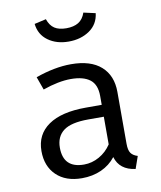

<svg xmlns="http://www.w3.org/2000/svg" viewBox="-87 -841 773 923"><g transform="rotate(-10 300.0 -380.0)"><path d="M521 -48 500 12Q423 2 404 -63Q376 -27 333.5 -8Q291 11 239 11Q160 11 114.5 -33Q69 -77 69 -151Q69 -232 132.5 -276Q196 -320 315 -320H393V-363Q393 -419 361 -443.5Q329 -468 268 -468Q208 -468 131 -441L108 -505Q201 -538 281 -538Q377 -538 427.5 -493Q478 -448 478 -368V-115Q478 -84 488 -69.5Q498 -55 521 -48ZM393 -127V-262H317Q233 -262 196 -234Q159 -206 159 -152Q159 -52 260 -52Q299 -52 334.5 -72Q370 -92 393 -127ZM143 -759 200 -772Q211 -740 232.5 -726Q254 -712 290 -712Q326 -712 349 -726Q372 -740 383 -772L441 -759Q435 -706 392.5 -676.5Q350 -647 290 -647Q231 -647 190 -676.5Q149 -706 143 -759Z"/></g></svg>

Font: FiraDG Mono
Style: Regular
Weight: 400
Designer: Carrois Corporate & Edenspiekermann AG
Foundry: Carrois Corporate GbR & Edenspiekermann AG
Version: Version 3.206